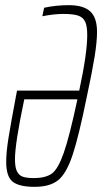

<svg xmlns="http://www.w3.org/2000/svg" viewBox="-20 -716 396 744"><path d="M4 -89Q4 -126 13 -182Q22 -238 42 -344L46 -365H287Q318 -509 318 -580Q318 -615 310 -632Q302 -649 283 -655.5Q264 -662 225 -662Q189 -662 144 -653L151 -686Q197 -696 247 -696Q303 -696 329.5 -672Q356 -648 356 -592Q356 -554 346.5 -495.5Q337 -437 317 -344Q285 -186 261 -114.5Q237 -43 205 -17.5Q173 8 114 8Q54 8 29 -12Q4 -32 4 -89ZM280 -331H74Q38 -160 38 -99Q38 -67 46 -51.5Q54 -36 69 -31Q84 -26 111 -26Q157 -26 181 -43.5Q205 -61 227 -123.5Q249 -186 280 -331Z"/></svg>

Font: Saira Ultra Condensed Thin
Style: Italic
Weight: 100
Width: 1
Italic angle: -12°
Designer: Hector Gatti with collaboration of the Omnibus-Type team
Foundry: Omnibus-Type
Version: Version 1.001; ttfautohint (v1.8)